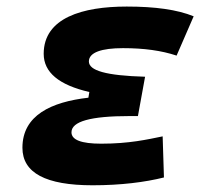

<svg xmlns="http://www.w3.org/2000/svg" viewBox="-20 -547 626 577"><path d="M258.3 9.8C343.3 9.8 416 0.5 472.7 -13.7L468.8 -137.2C422.9 -127.9 368.7 -115.2 284.2 -115.2C224.6 -115.2 194.8 -126.5 194.8 -149.4C194.8 -182.1 252.4 -198.2 369.1 -198.2H394.5L416 -316.4C297.9 -319.8 247.1 -335 247.1 -362.3C247.1 -389.6 285.6 -402.3 349.6 -402.3C412.6 -402.3 465.3 -395 510.7 -379.9L562 -498C512.7 -518.1 446.3 -527.3 360.8 -527.3C228.5 -527.3 111.3 -493.7 111.3 -385.3C111.3 -329.6 157.2 -291.5 248.5 -270.5L245.6 -253.4C134.3 -240.7 47.4 -200.7 47.4 -103C47.4 -27.3 117.7 9.8 258.3 9.8Z"/></svg>

Font: Cascadia Code
Style: Bold Italic
Weight: 700
Italic angle: -10°
Monospace: yes
Designer: Aaron Bell
Foundry: Saja Typeworks
Version: Version 2404.023